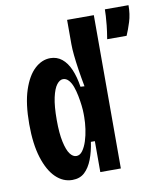

<svg xmlns="http://www.w3.org/2000/svg" viewBox="-82 -777 722 856"><g transform="rotate(-10 279.0 -349.0)"><path d="M177 13Q135 13 102 -19Q69 -51 49.5 -113Q30 -175 30 -265Q30 -358 50 -418.5Q70 -479 102.5 -509Q135 -539 173 -539Q203 -539 225.5 -521Q248 -503 262.5 -469.5Q277 -436 284 -390L302 -389Q294 -431 288.5 -467.5Q283 -504 280 -533.5Q277 -563 277 -584V-694H398V-263V0H305V-140H287Q281 -97 267.5 -62Q254 -27 232.5 -7Q211 13 177 13ZM213 -89Q229 -89 241 -105.5Q253 -122 261 -147Q269 -172 273 -200.5Q277 -229 277 -254V-269Q277 -285 274.5 -306.5Q272 -328 267.5 -351Q263 -374 256 -393.5Q249 -413 238 -425Q227 -437 213 -437Q198 -437 184.5 -419.5Q171 -402 162.5 -363.5Q154 -325 154 -262Q154 -202 162.5 -163Q171 -124 184 -106.5Q197 -89 213 -89ZM438 -578Q444 -614 446.5 -639Q449 -664 450 -681.5Q451 -699 451 -711H558Q558 -670 547.5 -636.5Q537 -603 526 -578Z"/></g></svg>

Font: Bricolage Grotesque 36pt Condensed SemiBold
Style: Regular
Weight: 600
Width: 3
Designer: Mathieu Triay
Foundry: Atelier Triay
Version: Version 1.001;gftools[0.9.33.dev8+g029e19f]